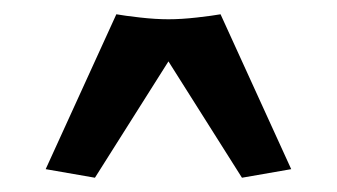

<svg xmlns="http://www.w3.org/2000/svg" viewBox="-20 -434 472 269"><path d="M143 -414Q154 -412 176 -409.5Q198 -407 216 -407Q234 -407 256 -409.5Q278 -412 289 -414L388 -197L319 -185L216 -348L113 -185L44 -197Z"/></svg>

Font: CantoraOne
Style: Regular
Weight: 400
Designer: Pablo Impallari, Rodrigo Fuenzalida
Foundry: Pablo Impallari
Version: Version 1.001; ttfautohint (v0.8) -G 200 -r 50